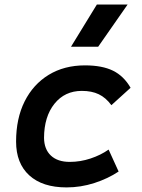

<svg xmlns="http://www.w3.org/2000/svg" viewBox="-20 -815 626 845"><path d="M287.1 -102.5Q333.5 -102.5 378.4 -117.4Q423.3 -132.3 458 -156.7L502 -60.1Q455.1 -28.8 395.3 -9.5Q335.4 9.8 272.9 9.8Q167 9.8 108.9 -43.2Q50.8 -96.2 50.8 -191.9Q50.8 -293.5 88.4 -368.7Q126 -443.8 194.3 -485.6Q262.7 -527.3 354 -527.3Q429.7 -527.3 477.3 -503.9Q524.9 -480.5 554.7 -428.7L470.2 -352.1Q445.8 -385.3 414.8 -400.1Q383.8 -415 340.3 -415Q265.1 -415 219.7 -358.4Q174.3 -301.8 173.8 -208.5Q174.3 -158.2 203.9 -130.4Q233.4 -102.5 287.1 -102.5ZM292.5 -609.4 406.2 -794.9H541.5L412.1 -609.4Z"/></svg>

Font: Cascadia Code PL SemiBold
Style: Italic
Weight: 600
Italic angle: -10°
Monospace: yes
Designer: Aaron Bell
Foundry: Saja Typeworks
Version: Version 2404.023; ttfautohint (v1.8.4)